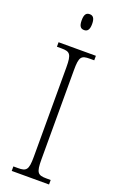

<svg xmlns="http://www.w3.org/2000/svg" viewBox="-172 -954 628 1001"><g transform="rotate(20 142.0 -453.5)"><path d="M141 -819C158 -819 170 -829 170 -863C170 -897 158 -907 141 -907C123 -907 112 -897 112 -863C112 -829 123 -819 141 -819ZM38 0H245V-25H221C173 -25 163 -36 163 -109V-605C163 -679 173 -689 221 -689H245V-714H38V-689H63C110 -689 121 -679 121 -605V-109C121 -35 110 -25 63 -25H38Z"/></g></svg>

Font: Noto Serif Armenian Condensed ExtraLight
Style: Regular
Weight: 200
Width: 3
Designer: Monotype Design Team
Foundry: Monotype Imaging Inc.
Version: Version 2.008